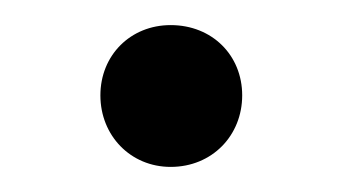

<svg xmlns="http://www.w3.org/2000/svg" viewBox="-20 -347 273 153"><path d="M116 -214C149 -214 173 -239 173 -271C173 -303 149 -327 116 -327C84 -327 60 -303 60 -271C60 -239 84 -214 116 -214Z"/></svg>

Font: UULA Sans
Style: Regular
Weight: 400
Designer: Mohamed Gaber, Laura Garcia Mut
Foundry: Kief Type Foundry
Version: Version 3.006;hotconv 1.0.109;makeotfexe 2.5.65596